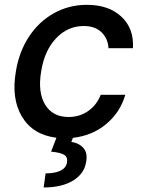

<svg xmlns="http://www.w3.org/2000/svg" viewBox="-20 -573 608 811"><path d="M288 9.2 281.2 26.3Q314.6 31.6 332.7 52.6Q350.9 73.5 343.8 111.2Q336.3 160.2 289.1 189.5Q241.8 218.8 164.4 218.8L172.6 159.4Q210.9 159.4 234.7 148.3Q258.5 137.1 262.8 114.3Q267 91.3 251.6 81.3Q236.2 71.4 195.7 67.5L218.4 8.9Q119 -3.6 73.2 -79.5Q27.3 -155.5 46.9 -270.2Q60 -353 101.7 -417.1Q143.5 -481.2 207.2 -516.9Q271 -552.6 346.9 -552.6Q439.6 -552.6 493.1 -502.3Q546.5 -452.1 541.5 -369.3H438.2Q436.1 -410.2 408.9 -436.6Q381.7 -463.1 333.5 -463.1Q266 -463.1 217 -411.4Q168 -359.7 154.1 -272.7Q138.8 -183.6 170.5 -131.2Q202.1 -78.8 269.9 -78.8Q315.7 -78.8 351.9 -103.7Q388.1 -128.6 405.5 -172.6H509.2Q487.9 -98.7 429 -49.4Q370 0 288 9.2Z"/></svg>

Font: Karasuma Gothic
Style: Medium Italic
Weight: 500
Italic angle: 9.39998°
Designer: Rasmus Andersson / Ryoko Nishizuka
Foundry: Genbu
Version: Version 1.00